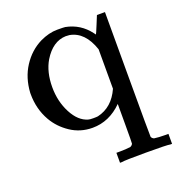

<svg xmlns="http://www.w3.org/2000/svg" viewBox="-118 -540 772 832"><g transform="rotate(-20 267.5 -124.0)"><path d="M373 -49Q313 11 236 11Q180 11 135 -19Q90 -49 65 -93Q33 -149 33 -218V-224Q37 -292 70.5 -343.5Q104 -395 156 -421Q198 -441 236 -441Q266 -441 273 -440Q340 -427 381 -372L387 -364Q388 -364 404 -403L420 -442H457V-156Q457 132 458 134Q462 142 470 145Q491 148 519 148H535V194H527Q514 191 415 191Q316 191 303 194H295V148H311Q339 148 360 145Q368 142 372 134Q373 132 373 41ZM376 -300Q346 -389 278 -401Q275 -401 269 -401.5Q263 -402 261 -402Q201 -400 160 -333Q131 -284 131 -214Q131 -148 159 -94.5Q187 -41 230 -29Q236 -27 253 -27Q268 -27 274 -28Q343 -44 376 -118Z"/></g></svg>

Font: MathJax_Main
Style: Regular
Weight: 400
Version: Version 1.1